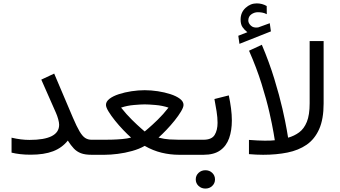

<svg xmlns="http://www.w3.org/2000/svg" viewBox="-20 -915 2007 1135"><path d="M329.6 -177.7Q329.6 -190.4 324 -210.7Q318.4 -231 310.5 -248.5L224.1 -444.3L300.3 -480L411.1 -219.2Q433.6 -166.5 450.4 -138.2Q467.3 -109.9 483.6 -99.4Q500 -88.9 521 -88.9H541.5V0H521Q482.4 0 458.3 -9.3Q434.1 -18.6 416.5 -37.1Q398.9 -55.7 380.9 -84Q346.7 -41 293.7 -20.8Q240.7 -0.5 161.6 -0.5Q127.4 -0.5 100.1 -3.7Q72.8 -6.8 48.3 -12.7V-101.1Q104.5 -87.9 154.3 -87.9Q329.6 -87.9 329.6 -177.7Z M835.4 -381.8Q873 -381.8 913.1 -375.7Q953.1 -369.6 987.5 -358.4Q1022 -347.2 1043.5 -331.1Q1064.9 -314.9 1064.9 -294.9Q1064.9 -280.8 1050 -255.9Q1035.2 -231 1012 -202.1Q988.8 -173.3 963.4 -146.7Q938 -120.1 917 -101.6Q951.2 -92.8 981.9 -90.8Q1012.7 -88.9 1037.6 -88.9H1113.8V0H1038.1Q986.8 0 935.8 -12.2Q884.8 -24.4 835.4 -52.7Q803.2 -34.2 761 -22.5Q718.8 -10.7 676 -5.4Q633.3 0 599.1 0H522V-88.9H599.6Q616.2 -88.9 644.3 -89.6Q672.4 -90.3 702.4 -93Q732.4 -95.7 754.9 -101.6Q733.9 -120.1 708.5 -146.7Q683.1 -173.3 659.9 -202.1Q636.7 -231 621.6 -255.9Q606.4 -280.8 606.4 -294.9Q606.4 -314.9 627.4 -331.1Q648.4 -347.2 682.9 -358.4Q717.3 -369.6 757.3 -375.7Q797.4 -381.8 835.4 -381.8ZM835.4 -297.9Q813.5 -297.9 772.7 -294.4Q731.9 -291 695.8 -278.8Q727.5 -238.8 759.8 -207Q792 -175.3 813.7 -156.5Q835.4 -137.7 835.4 -137.7Q835.4 -137.7 857.4 -156.5Q879.4 -175.3 912.1 -207Q944.8 -238.8 976.1 -278.8Q939.9 -291 898.9 -294.4Q857.9 -297.9 835.4 -297.9Z M1183.6 0H1093.8V-88.9H1182.6Q1231.4 -88.9 1248.8 -117.2Q1266.1 -145.5 1266.1 -189Q1266.1 -220.7 1260.3 -256.8Q1254.4 -293 1247.6 -329.6L1332.5 -351.1Q1340.8 -312 1345.7 -274.4Q1350.6 -236.8 1350.6 -202.6Q1350.6 -144 1334.5 -98.1Q1318.4 -52.2 1281.7 -26.1Q1245.1 0 1183.6 0ZM1137.2 145.5Q1137.2 122.6 1153.8 106.9Q1170.4 91.3 1194.3 91.3Q1218.3 91.3 1234.6 106.9Q1251 122.6 1251 145.5Q1251 168.5 1234.6 184.1Q1218.3 199.7 1194.3 199.7Q1170.4 199.7 1153.8 184.1Q1137.2 168.5 1137.2 145.5Z M1442.4 -724.6Q1425.8 -737.3 1414.1 -753.9Q1402.3 -770.5 1402.3 -799.3Q1402.3 -841.3 1431.4 -868.2Q1460.4 -895 1497.6 -895Q1529.8 -895 1556.6 -879.4L1557.1 -831.1Q1542 -838.9 1528.8 -840.8Q1515.6 -842.8 1504.4 -842.8Q1483.4 -842.8 1465.6 -830.1Q1447.8 -817.4 1447.8 -793Q1448.2 -777.8 1463.1 -763.4Q1478 -749 1505.4 -752.9Q1506.3 -752.9 1507.6 -753.4Q1508.8 -753.9 1510.3 -754.4L1574.7 -777.8L1581.5 -729.5L1395.5 -655.8L1388.7 -703.6ZM1535.2 0Q1515.1 0 1494.1 -1Q1473.1 -2 1451.7 -3.9V-87.9Q1481.9 -85.9 1502.9 -84.7Q1523.9 -83.5 1544.9 -83.5Q1564.9 -83.5 1579.8 -84Q1594.7 -84.5 1604.5 -85.9Q1604.5 -85.9 1597.2 -130.1Q1589.8 -174.3 1572.8 -249.8Q1555.7 -325.2 1526.1 -419.9Q1496.6 -514.6 1452.1 -615.2L1527.8 -650.4Q1571.8 -546.4 1601.8 -448.2Q1631.8 -350.1 1649.7 -271.7Q1667.5 -193.4 1675.3 -147.2Q1683.1 -101.1 1683.1 -101.1Q1719.7 -111.3 1748.5 -132.6Q1777.3 -153.8 1793.9 -194.6Q1810.5 -235.4 1810.5 -304.7V-672.4H1893.1V-303.2Q1893.1 -210.9 1866.7 -151.6Q1840.3 -92.3 1792.5 -59.3Q1744.6 -26.4 1679.2 -13.2Q1613.8 0 1535.2 0Z"/></svg>

Font: Vazirmatn RD UI FD
Style: Regular
Weight: 400
Designer: Saber Rastikerdar
Foundry: Saber Rastikerdar
Version: Version 33.003